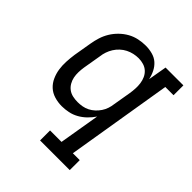

<svg xmlns="http://www.w3.org/2000/svg" viewBox="-203 -660 1006 1006"><g transform="rotate(45 300.0 -156.5)"><path d="M257 215V141H342L380 -85Q366 -64 347 -45.5Q328 -27 305.5 -14.5Q283 -2 258.5 3Q234 8 210 8Q210 8 210 8Q210 8 210 8Q182 8 155.5 0Q129 -8 110 -25.5Q91 -43 80 -67.5Q69 -92 65 -118.5Q61 -145 62.5 -173.5Q64 -202 68 -230L85 -330Q89 -355 97 -380.5Q105 -406 119 -429Q133 -452 153 -471.5Q173 -491 196.5 -504Q220 -517 246 -522.5Q272 -528 298 -528Q323 -528 347.5 -521.5Q372 -515 389.5 -499.5Q407 -484 418 -462Q429 -440 434 -416L452 -520H584V-447H523L426 141H477V215ZM254 -66Q271 -66 288 -69Q305 -72 321 -80Q337 -88 350.5 -100.5Q364 -113 374 -128Q384 -143 389.5 -159.5Q395 -176 397 -193L414 -293Q417 -312 418 -331Q419 -350 416.5 -368.5Q414 -387 406.5 -403.5Q399 -420 386 -432Q373 -444 355 -449.5Q337 -455 318 -455Q300 -455 282 -451Q264 -447 247 -438.5Q230 -430 215.5 -416.5Q201 -403 191 -387Q181 -371 175 -353.5Q169 -336 167 -318L150 -218Q147 -199 146.5 -180Q146 -161 149.5 -143.5Q153 -126 162 -110.5Q171 -95 185 -84.5Q199 -74 217 -70Q235 -66 254 -66Z"/></g></svg>

Font: Iosevka Etoile Oblique
Style: Regular
Weight: 400
Italic angle: -9°
Designer: Belleve Invis
Foundry: Belleve Invis
Version: Version 15.5.2; ttfautohint (v1.8.4)